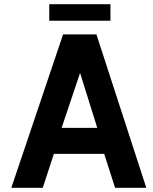

<svg xmlns="http://www.w3.org/2000/svg" viewBox="-20 -896 732 916"><path d="M215 -797V-876H507V-797ZM34 0 281 -732H440L678 0H529L477 -162H237L184 0ZM274 -286H444L362 -548Z"/></svg>

Font: Mina
Style: Bold
Weight: 700
Version: Version 1.000